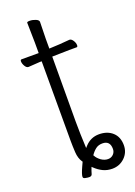

<svg xmlns="http://www.w3.org/2000/svg" viewBox="-159 -707 679 965"><g transform="rotate(-20 181.0 -224.5)"><path d="M176 -437 175 -90Q175 -25 179 53L187 44Q218 10 262.5 10Q307 10 334.5 35Q362 60 362 104Q362 143 334.5 169.5Q307 196 268 196Q241 196 219 185.5Q197 175 177 156L172 151Q164 171 160 186Q157 196 144 196Q136 196 122 193Q112 191 112 183Q112 170 128 135Q135 121 139 111L137 109Q122 87 120 54Q118 19 118 -8V-433H108L47 -429H46Q36 -429 28 -442.5Q20 -456 20 -468Q20 -477 26 -477H118V-533L116 -640Q116 -645 131 -645Q146 -645 162 -638.5Q178 -632 178 -622L176 -533V-485V-480Q234 -482 285 -487H286Q296 -487 304.5 -474Q313 -461 313 -448Q313 -439 307 -439H268Q259 -439 176 -437ZM263 59Q242 59 227.5 70Q213 81 200 100L202 102Q209 117 228 131Q246 143 264 143Q281 143 292.5 131.5Q304 120 304 103Q304 59 263 59Z"/></g></svg>

Font: Moon Stars Kai T Light
Style: Regular
Weight: 300
Designer: GuiWonder
Version: Version 1.101